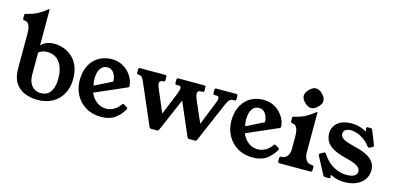

<svg xmlns="http://www.w3.org/2000/svg" viewBox="-66 -1103 3122 1514"><g transform="rotate(15 1495.0 -346.0)"><path d="M279 11Q221 11 173 -9Q125 -29 97 -72.5Q69 -116 69 -189V-467Q69 -492 66 -514Q63 -536 52 -551Q41 -566 17 -568Q6 -569 6 -580V-610Q6 -615 9 -617.5Q12 -620 19 -621Q74 -634 109 -653Q144 -672 181 -702Q184 -704 186 -704H187Q189 -704 189 -702V-408Q201 -426 230 -438.5Q259 -451 296 -451Q332 -451 369.5 -438.5Q407 -426 439 -399Q471 -372 490.5 -327.5Q510 -283 510 -219Q510 -152 482 -100Q454 -48 402.5 -18.5Q351 11 279 11ZM288 -47Q331 -47 354 -68Q377 -89 386.5 -122Q396 -155 396 -191Q396 -276 360.5 -325Q325 -374 257 -374Q219 -374 189 -351V-171Q189 -128 203.5 -100.5Q218 -73 240.5 -60Q263 -47 288 -47Z M979 -98Q951 -49 908.5 -19Q866 11 798 11Q725 11 672 -21.5Q619 -54 590.5 -107.5Q562 -161 562 -224Q562 -285 580 -328.5Q598 -372 627 -399Q656 -426 692 -438.5Q728 -451 764 -451Q810 -451 845.5 -434Q881 -417 905 -390.5Q929 -364 941 -334.5Q953 -305 953 -280Q953 -278 952.5 -276Q952 -274 950 -272Q948 -270 945 -269L638 -135L629 -187L877 -311L811 -225Q825 -268 819.5 -303Q814 -338 795 -359Q776 -380 750 -380Q716 -380 698 -358Q680 -336 674.5 -304.5Q669 -273 672.5 -243.5Q676 -214 684 -200L686 -170Q694 -143 712.5 -118Q731 -93 758 -77.5Q785 -62 822 -62Q851 -62 881 -78Q911 -94 933 -126Q940 -137 949 -131L977 -114Q985 -109 979 -98Z M1204 0Q1195 0 1190 -10L1051 -332Q1038 -365 1027.5 -376Q1017 -387 1000 -387H998Q985 -387 985 -400V-427Q985 -440 998 -440H1202Q1215 -440 1215 -427V-400Q1215 -387 1202 -387H1200Q1170 -387 1170 -362Q1170 -350 1176 -335.5Q1182 -321 1189 -304L1259 -139L1335 -326Q1341 -340 1343.5 -351Q1346 -362 1346 -369Q1346 -387 1328 -387H1308Q1297 -387 1297 -400V-427Q1297 -440 1309 -440H1520Q1534 -440 1534 -427V-400Q1534 -387 1520 -387H1510Q1480 -387 1480 -362Q1480 -350 1485 -335.5Q1490 -321 1497 -304L1569 -139L1644 -326Q1650 -340 1653 -351Q1656 -362 1656 -369Q1656 -387 1637 -387H1620Q1607 -387 1607 -400V-427Q1607 -440 1620 -440H1782Q1795 -440 1795 -427V-400Q1795 -387 1782 -387H1768Q1755 -387 1743.5 -377Q1732 -367 1717 -333L1578 -10Q1574 0 1564 0H1514Q1505 0 1500 -10L1384 -279L1268 -10Q1264 0 1254 0Z M2217 -98Q2189 -49 2146.5 -19Q2104 11 2036 11Q1963 11 1910 -21.5Q1857 -54 1828.5 -107.5Q1800 -161 1800 -224Q1800 -285 1818 -328.5Q1836 -372 1865 -399Q1894 -426 1930 -438.5Q1966 -451 2002 -451Q2048 -451 2083.5 -434Q2119 -417 2143 -390.5Q2167 -364 2179 -334.5Q2191 -305 2191 -280Q2191 -278 2190.5 -276Q2190 -274 2188 -272Q2186 -270 2183 -269L1876 -135L1867 -187L2115 -311L2049 -225Q2063 -268 2057.5 -303Q2052 -338 2033 -359Q2014 -380 1988 -380Q1954 -380 1936 -358Q1918 -336 1912.5 -304.5Q1907 -273 1910.5 -243.5Q1914 -214 1922 -200L1924 -170Q1932 -143 1950.5 -118Q1969 -93 1996 -77.5Q2023 -62 2060 -62Q2089 -62 2119 -78Q2149 -94 2171 -126Q2178 -137 2187 -131L2215 -114Q2223 -109 2217 -98Z M2506 -53Q2519 -53 2519 -40V-13Q2519 0 2504 0H2255Q2240 0 2240 -13V-40Q2240 -53 2253 -53H2255Q2287 -53 2303 -77Q2319 -101 2319 -136V-229Q2319 -254 2316 -276Q2313 -298 2302 -313.5Q2291 -329 2267 -331Q2256 -332 2256 -343V-373Q2256 -378 2259 -380.5Q2262 -383 2269 -384Q2324 -397 2359 -416Q2394 -435 2431 -465Q2434 -467 2436 -467H2437Q2439 -467 2439 -465V-137Q2439 -102 2455 -77.5Q2471 -53 2503 -53ZM2379.8 -645Q2408 -645 2433.8 -617.8Q2461 -592 2461 -565Q2461 -538 2433.8 -512.2Q2408 -485 2380.1 -485Q2354.9 -485 2327 -512Q2300 -537.3 2300 -565.3Q2300 -592 2327.2 -617.8Q2353 -645 2379.8 -645Z M2911 -304Q2905 -301 2902 -301Q2896 -301 2891 -307Q2865 -341 2836 -360.5Q2807 -380 2780.5 -389Q2754 -398 2733 -398Q2710 -398 2690.5 -388Q2671 -378 2671 -353Q2671 -334 2686 -321Q2701 -308 2723.5 -300Q2746 -292 2770 -286Q2804 -278 2839 -267.5Q2874 -257 2903 -240Q2932 -223 2950 -197Q2968 -171 2968 -133Q2968 -92 2945.5 -59Q2923 -26 2882 -7.5Q2841 11 2783 11Q2756 11 2730 5.5Q2704 0 2681 -12Q2675 -15 2673 -15Q2667 -15 2667 -9Q2667 -8 2667.5 -6Q2668 -4 2669 -2Q2671 4 2671 5Q2671 12 2660 12H2628Q2618 12 2613 4L2538 -138Q2535 -144 2535 -146Q2535 -153 2542 -157L2569 -172Q2575 -175 2577 -175Q2582 -175 2587 -167Q2630 -103 2681.5 -75.5Q2733 -48 2787 -48Q2828 -48 2849.5 -61Q2871 -74 2871 -99Q2871 -116 2859 -128.5Q2847 -141 2827.5 -150Q2808 -159 2784.5 -165.5Q2761 -172 2738 -178Q2664 -197 2628 -222.5Q2592 -248 2581 -276Q2570 -304 2570 -330Q2570 -383 2610.5 -417Q2651 -451 2721 -451Q2762 -451 2793.5 -440.5Q2825 -430 2838 -422Q2842 -420 2844 -420Q2847 -420 2847 -423Q2847 -425 2846 -428Q2845 -431 2843 -435Q2842 -439 2841.5 -441.5Q2841 -444 2841 -445Q2841 -454 2853 -454H2876Q2887 -454 2891 -444L2935 -333Q2936 -330 2936.5 -328Q2937 -326 2937 -324Q2937 -318 2930 -314Z"/></g></svg>

Font: Young Serif Light
Style: Regular
Weight: 300
Designer: Bastien Sozeau
Foundry: NBR — Bastien Sozeau
Version: Version 5.001